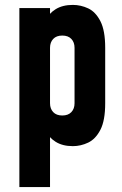

<svg xmlns="http://www.w3.org/2000/svg" viewBox="-20 -583 498 783"><path d="M59 180V-550H184V-466L162 -495Q178 -527.5 206.5 -545.2Q235 -563 277 -563Q309.5 -563 339.8 -548.8Q370 -534.5 389.5 -496.5Q409 -458.5 409 -388V-162Q409 -91.5 389.5 -53.8Q370 -16 339.8 -1.5Q309.5 13 277 13Q235 13 206.5 -5Q178 -23 162 -55L184 -84V180ZM234 -112Q258 -112 271 -125.8Q284 -139.5 284 -162V-388Q284 -410.5 271 -424.2Q258 -438 234 -438Q210 -438 197 -424.2Q184 -410.5 184 -388V-162Q184 -139.5 197 -125.8Q210 -112 234 -112Z"/></svg>

Font: Mohave Light
Style: Regular
Weight: 300
Designer: Gumpita Rahayu
Foundry: Tokotype
Version: Version 2.003